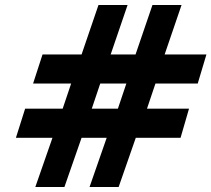

<svg xmlns="http://www.w3.org/2000/svg" viewBox="-20 -752 850 772"><path d="M122 0 191 -198H44L81 -315H232L266 -416H113L151 -533H308L376 -732H493L425 -533H525L593 -732H710L642 -533H810L775 -416H605L571 -315H740L706 -198H526L457 0H340L409 -198H308L239 0ZM349 -315H454L488 -416H383Z"/></svg>

Font: Exo Thin ExtraBold
Style: Italic
Weight: 800
Italic angle: -9°
Version: Version 2.000